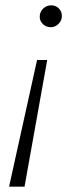

<svg xmlns="http://www.w3.org/2000/svg" viewBox="-20 -546 292 720"><path d="M129 -483Q129 -501 141.5 -513.5Q154 -526 172 -526Q189 -526 200.5 -514.5Q212 -503 212 -486Q212 -469 199.5 -456.5Q187 -444 170 -444Q153 -444 141 -455.5Q129 -467 129 -483ZM119 -321H157L72 154H14Z"/></svg>

Font: Montserrat Alternates Light
Style: Italic
Weight: 300
Italic angle: -11.3°
Designer: Julieta Ulanovsky
Foundry: Julieta Ulanovsky
Version: Version 7.200